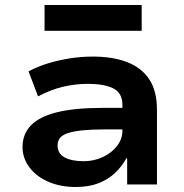

<svg xmlns="http://www.w3.org/2000/svg" viewBox="-20 -737 736 767"><path d="M282 10Q221 10 173 -11Q125 -32 97.5 -68.5Q70 -105 70 -150Q70 -201 103.5 -236Q137 -271 207.5 -288.5Q278 -306 390 -306H488V-220H398Q347 -220 311.5 -216.5Q276 -213 253.5 -206Q231 -199 220.5 -187Q210 -175 210 -156Q210 -123 238.5 -108Q267 -93 314 -93Q355 -93 390.5 -109.5Q426 -126 447.5 -154Q469 -182 469 -214V-318Q469 -365 433.5 -383.5Q398 -402 330 -402Q281 -402 232 -390.5Q183 -379 132 -352L94 -452Q132 -472 173.5 -484.5Q215 -497 260 -504Q305 -511 351 -511Q430 -511 487.5 -489Q545 -467 576 -420.5Q607 -374 607 -299V0H488V-104L485 -105Q467 -72 439.5 -46Q412 -20 373.5 -5Q335 10 282 10ZM158 -614V-717H546V-614Z"/></svg>

Font: Nunito Sans 7pt SemiExpanded
Style: Bold
Weight: 700
Width: 6
Designer: Vernon Adams
Foundry: Vernon Adams
Version: Version 3.101;gftools[0.9.27]